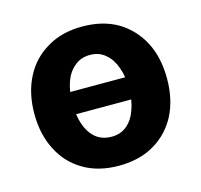

<svg xmlns="http://www.w3.org/2000/svg" viewBox="-87 -647 787 751"><g transform="rotate(-15 306.5 -271.5)"><path d="M483.4 -317.4Q483.4 -294.9 483.4 -227.5Q395.5 -227.5 129.9 -227.5Q129.9 -250 129.9 -317.4Q218.8 -317.4 483.4 -317.4ZM306.6 10.7Q223.6 10.7 164.1 -24.4Q103.5 -59.6 71.3 -123Q38.1 -186.5 38.1 -270.5Q38.1 -355.5 71.3 -418.9Q103.5 -481.4 164.1 -516.6Q223.6 -552.7 306.6 -552.7Q389.6 -552.7 450.2 -517.6Q509.8 -481.4 543 -418Q575.2 -355.5 575.2 -270.5Q575.2 -186.5 543 -123Q509.8 -59.6 449.2 -24.4Q389.6 10.7 306.6 10.7ZM307.6 -106.4Q344.7 -106.4 370.1 -127.9Q395.5 -149.4 408.2 -186.5Q421.9 -223.6 421.9 -271.5Q421.9 -319.3 408.2 -356.4Q395.5 -393.6 370.1 -415Q344.7 -437.5 307.6 -437.5Q269.5 -437.5 244.1 -415Q217.8 -393.6 205.1 -356.4Q192.4 -319.3 192.4 -271.5Q192.4 -223.6 205.1 -186.5Q217.8 -149.4 243.2 -127.9Q269.5 -106.4 307.6 -106.4Z"/></g></svg>

Font: DeepSea
Style: Bold
Weight: 700
Designer: Stem
Version: Version 3.019;git-0a5106e0b